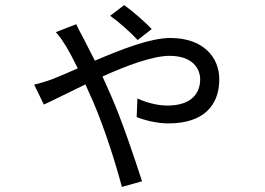

<svg xmlns="http://www.w3.org/2000/svg" viewBox="-20 -655 1040 753"><path d="M520 -498 575 -541C547 -571 494 -616 467 -635L412 -593C449 -567 491 -529 520 -498ZM114 -323 152 -245C186 -260 246 -291 315 -324L348 -250C391 -148 433 -17 458 78L537 56C509 -31 459 -181 415 -281L382 -355C477 -398 579 -436 645 -436C735 -436 765 -386 765 -344C765 -291 733 -241 636 -241C596 -241 550 -254 519 -269L516 -196C545 -184 595 -171 640 -171C778 -171 840 -241 840 -344C840 -428 780 -506 648 -506C569 -506 455 -461 352 -417L303 -513C296 -526 286 -544 279 -560L199 -529C214 -513 230 -488 240 -472C252 -452 268 -422 285 -387C247 -370 212 -355 184 -344C170 -339 143 -330 114 -323Z"/></svg>

Font: Noto Sans CJK HK
Style: Regular
Weight: 400
Designer: Ryoko NISHIZUKA 西塚涼子 (kana, bopomofo & ideographs); Paul D. Hunt (Latin, Greek & Cyrillic); Sandoll Communications 산돌커뮤니
Foundry: Adobe
Version: Version 2.004;hotconv 1.0.118;makeotfexe 2.5.65603